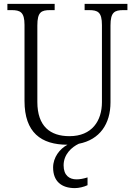

<svg xmlns="http://www.w3.org/2000/svg" viewBox="-20 -734 685 987"><path d="M365 233C385 233 411 227 430 218V178C407 185 391 188 373 188C337 188 307 168 307 116C307 59 349 22 385 5C493 -16 548 -97 548 -208V-603C548 -672 569 -682 615 -682H635V-714H415V-682H437C483 -682 504 -672 504 -605V-209C504 -113 453 -34 337 -34C238 -34 172 -85 172 -210V-603C172 -672 192 -682 238 -682H261V-714H18V-682H39C84 -682 106 -672 106 -606V-215C106 -53 191 10 327 10C287 31 253 75 253 127C253 198 296 233 365 233Z"/></svg>

Font: Noto Serif Myanmar SemiCondensed Light
Style: Regular
Weight: 300
Width: 4
Designer: Ben Mitchell and the Monotype Design Team
Foundry: Monotype Imaging Inc.
Version: Version 2.106